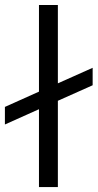

<svg xmlns="http://www.w3.org/2000/svg" viewBox="-80 -759 396 779"><path d="M295.9 -483.9V-413.1L154.8 -350.1V0H78.1V-315.9L-60.1 -253.9V-325.2L78.1 -387.2V-738.8H154.8V-420.9Z"/></svg>

Font: Prompt Light
Style: Regular
Weight: 300
Designer: Katatrad Team
Foundry: CadsonDemak
Version: Version 1.000;PS 001.000;hotconv 1.0.88;makeotf.lib2.5.64775